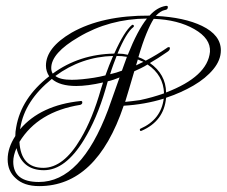

<svg xmlns="http://www.w3.org/2000/svg" viewBox="-20 -572 770 652"><path d="M113 60Q61 60 33 33Q6 9 6 -31Q6 -70 32 -110Q32 -125 35 -140Q52 -239 147 -313Q136 -330 136 -349Q136 -410 223 -461Q327 -520 488 -519Q513 -547 543 -552Q550 -553 550 -548Q550 -539 540 -538Q525 -535 509 -518Q606 -513 666 -484Q730 -453 730 -401Q730 -368 704.5 -337Q679 -306 637 -281.5Q595 -257 544 -240Q537 -161 461 -128Q456 -126 455 -130Q454 -134 457 -135Q527 -166 536 -237Q471 -217 400 -213Q308 60 113 60ZM159 -322Q249 -388 368 -390Q402 -466 428 -487Q431 -489 434 -486Q436 -483 433 -480Q409 -462 379 -390L398 -389Q406 -388 414 -386Q447 -469 479 -509Q351 -508 247 -446Q154 -392 154 -341Q154 -330 159 -322ZM544 -258Q685 -312 693 -396Q696 -441 640 -473Q584 -505 502 -508Q491 -491 477.5 -458.5Q464 -426 450 -378Q462 -374 475 -366Q513 -386 545 -408Q549 -412 554 -412Q557 -412 557 -408Q557 -401 547 -395Q531 -384 517 -375Q503 -366 489 -358Q543 -320 544 -258ZM224 -301Q232 -301 241 -301.5Q250 -302 260 -303Q280 -305 299 -308Q318 -311 338 -316Q350 -350 364 -382Q256 -379 168 -314Q184 -301 224 -301ZM354 -320Q376 -325 394 -332L411 -379Q394 -382 376 -382L365 -353Q359 -337 354 -320ZM442 -350 467 -362 448 -370ZM405 -226Q426 -228 455 -232Q498 -241 537 -255Q535 -317 481 -353Q470 -346 458.5 -340.5Q447 -335 436 -330L418 -269Q410 -243 405 -226ZM112 46Q255 46 347 -199L386 -309Q376 -305 366 -301.5Q356 -298 346 -296L342 -282Q340 -275 338 -268Q309 -169 265 -97Q202 6 129 6Q54 6 36 -69Q25 -44 25 -23Q25 46 112 46ZM127 -2Q196 -2 254 -101Q294 -168 323 -270L330 -292Q277 -280 239 -280Q183 -280 156 -304Q64 -230 49 -138L48 -133Q118 -215 254 -229Q257 -230 259 -227Q260 -224 259 -221Q258 -218 253 -216Q109 -193 46 -90Q51 -2 127 -2Z"/></svg>

Font: Lovers Quarrel
Style: Regular
Weight: 400
Designer: Robert E. Leuschke
Foundry: Robert E. Leuschke
Version: Version 1.010; ttfautohint (v1.8.3)